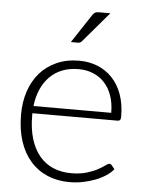

<svg xmlns="http://www.w3.org/2000/svg" viewBox="-52 -759 615 807"><g transform="rotate(5 255.5 -355.0)"><path d="M268.5 -505.5Q310.5 -505.5 346.2 -491Q382 -476.5 408.2 -448.8Q434.5 -421 449.2 -380.5Q464 -340 464 -287.5Q464 -276.5 460.8 -272.5Q457.5 -268.5 450.5 -268.5H91V-259Q91 -203 104 -160.5Q117 -118 141 -89.2Q165 -60.5 199 -46Q233 -31.5 275 -31.5Q312.5 -31.5 340 -39.8Q367.5 -48 386.2 -58.2Q405 -68.5 416 -76.8Q427 -85 432 -85Q438.5 -85 442 -80L455 -64Q443 -49 423.2 -36Q403.5 -23 379.2 -13.8Q355 -4.5 327.2 1Q299.5 6.5 271.5 6.5Q220.5 6.5 178.5 -11.2Q136.5 -29 106.5 -63Q76.5 -97 60.2 -146.2Q44 -195.5 44 -259Q44 -312.5 59.2 -357.8Q74.5 -403 103.2 -435.8Q132 -468.5 173.8 -487Q215.5 -505.5 268.5 -505.5ZM269 -470Q230.5 -470 200 -458Q169.5 -446 147.2 -423.5Q125 -401 111.2 -369.5Q97.5 -338 93 -299H421Q421 -339 410 -370.8Q399 -402.5 379 -424.5Q359 -446.5 331 -458.2Q303 -470 269 -470ZM381 -715.5 273 -589Q269 -584 264.8 -582.2Q260.5 -580.5 254.5 -580.5H226L304.5 -699.5Q310 -708.5 316 -712Q322 -715.5 334 -715.5Z"/></g></svg>

Font: Lato Light
Style: Regular
Weight: 300
Designer: Lukasz Dziedzic
Foundry: Lukasz Dziedzic
Version: Version 1.104; Western+Polish opensource